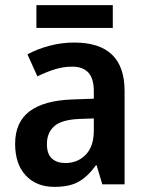

<svg xmlns="http://www.w3.org/2000/svg" viewBox="-20 -812 577 749"><path d="M270 -646Q466 -646 466 -457V-93H379L357 -167H354Q323 -124 287.5 -103.5Q252 -83 192 -83Q122 -83 80.5 -127.5Q39 -172 39 -251Q39 -335 95 -377.5Q151 -420 262 -424L346 -427V-456Q346 -506 324.5 -529Q303 -552 262 -552Q227 -552 193.5 -541.5Q160 -531 126 -514L87 -600Q126 -621 173 -633.5Q220 -646 270 -646ZM289 -348Q220 -345 191.5 -319.5Q163 -294 163 -250Q163 -211 182.5 -193.5Q202 -176 235 -176Q283 -176 314.5 -208.5Q346 -241 346 -302V-350ZM420 -792V-703H122V-792Z"/></svg>

Font: Noto Sans Telugu UI SemiCondensed SemiBold
Style: Regular
Weight: 600
Width: 4
Designer: Jelle Bosma - Monotype Design Team
Foundry: Monotype Imaging Inc.
Version: Version 2.005; ttfautohint (v1.8.4.7-5d5b)